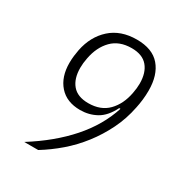

<svg xmlns="http://www.w3.org/2000/svg" viewBox="-169 -825 877 940"><g transform="rotate(30 270.0 -355.0)"><path d="M263 -272Q187 -272 145 -319.5Q103 -367 103 -446Q103 -467 105.5 -487Q108 -507 111 -522Q128 -607 185 -658.5Q242 -710 333 -710Q421 -710 464 -660Q507 -610 507 -522Q507 -496 504 -470Q501 -444 496 -421Q482 -350 451.5 -288Q421 -226 379.5 -172.5Q338 -119 288 -76Q238 -33 184 0H105Q231 -79 314 -173Q397 -267 432 -376H425Q396 -318 354.5 -295Q313 -272 263 -272ZM281 -321Q351 -321 392 -363Q433 -405 446 -474Q452 -504 452 -530Q452 -591 422.5 -626Q393 -661 332 -661Q262 -661 221 -619Q180 -577 167 -508Q161 -478 161 -452Q161 -391 190.5 -356Q220 -321 281 -321Z"/></g></svg>

Font: IBM Plex Sans Cond Light
Style: Italic
Weight: 300
Width: 3
Italic angle: -11°
Designer: Mike Abbink, Paul van der Laan, Pieter van Rosmalen
Foundry: Bold Monday
Version: Version 1.3